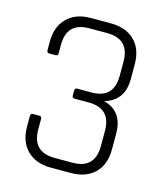

<svg xmlns="http://www.w3.org/2000/svg" viewBox="-99 -720 688 797"><g transform="rotate(15 244.5 -321.5)"><path d="M215 -345H275Q371 -345 371 -441V-503Q371 -600 275 -600H198Q102 -600 102 -503V-468Q102 -456 92 -456H64Q54 -456 54 -468V-504Q54 -569 91.5 -606Q129 -643 193 -643H279Q344 -643 381.5 -606.5Q419 -570 419 -504V-441Q419 -348 336 -324Q419 -302 419 -207V-139Q419 -73 381.5 -36.5Q344 0 279 0H193Q129 0 91.5 -37Q54 -74 54 -139V-184Q54 -196 64 -196H92Q102 -196 102 -184V-140Q102 -43 198 -43H275Q371 -43 371 -140V-206Q371 -302 275 -302H215Q204 -302 204 -313V-334Q204 -345 215 -345Z"/></g></svg>

Font: Rajdhani
Style: Regular
Weight: 400
Designer: Satya Rajpurohit, Jyotish Sonowal
Foundry: Indian Type Foundry
Version: Version 1.201 February 1, 2022